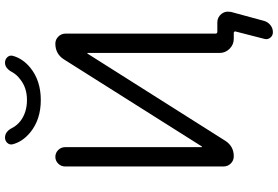

<svg xmlns="http://www.w3.org/2000/svg" viewBox="-196 -804 1137 786"><g transform="rotate(-90 373.0 -410.5)"><path d="M441.4 -896.5Q460.9 -911.1 470.7 -928.7Q486.3 -959 509.8 -959Q523.4 -959 532.2 -949.7Q541 -940.4 538.1 -927.7Q527.3 -886.7 489.3 -855.5Q436.5 -812.5 356.9 -812.5Q277.3 -812.5 224.6 -855.5Q186.5 -886.7 175.8 -927.7Q172.9 -940.4 181.6 -949.7Q190.4 -959 203.1 -959Q228.5 -959 243.2 -928.7Q252.9 -910.2 271.5 -895.5Q306.6 -869.1 356.9 -869.1Q407.2 -869.1 441.4 -896.5ZM628.9 -97.7Q628.9 -89.8 636.7 -89.8H674.8Q696.3 -89.8 710 -72.3Q718.8 -60.5 718.8 -46.9Q718.8 -41 717.8 -34.2L680.7 102.5Q675.8 118.2 663.1 127.9Q650.4 137.7 634.8 137.7Q620.1 137.7 611.8 126.5Q603.5 115.2 607.4 102.5L637.7 -15.6Q638.7 -17.6 636.7 -20Q634.8 -22.5 632.8 -22.5H628.9H607.4Q584 -22.5 566.9 -39.6Q549.8 -56.6 549.8 -80.1V-621.1Q549.8 -622.1 548.8 -622.1Q547.9 -622.1 546.9 -621.1L190.4 -57.6Q168 -22.5 127 -22.5Q109.4 -22.5 97.2 -34.7Q85 -46.9 85 -64.5V-712.9Q85 -729.5 96.7 -741.2Q108.4 -752.9 124.5 -752.9Q140.6 -752.9 152.3 -741.2Q164.1 -729.5 164.1 -712.9V-153.3Q164.1 -152.3 165 -152.3Q166 -152.3 167 -153.3L523.4 -717.8Q545.9 -752.9 587.9 -752.9Q604.5 -752.9 616.7 -740.7Q628.9 -728.5 628.9 -710.9Z"/></g></svg>

Font: Gen Jyuu Gothic P Normal
Style: Regular
Weight: 300
Designer: [Source Han Sans]
Ryoko NISHIZUKA  (kana & ideographs); Paul D. Hunt (Latin, Greek & Cyrillic); Wenlong ZHANG  (bopomofo
Version: Version 1.002.20150607